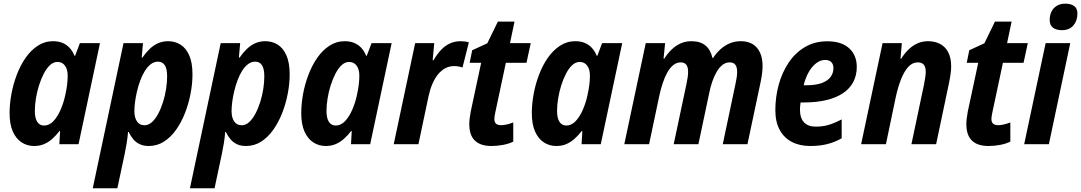

<svg xmlns="http://www.w3.org/2000/svg" viewBox="-20 -778 5833 1036"><path d="M163.6 9.8Q127 9.8 96.9 -9.5Q66.9 -28.8 49.3 -68.1Q31.7 -107.4 31.7 -168Q31.7 -216.8 41.5 -270.3Q51.3 -323.7 70.6 -374.5Q89.8 -425.3 118.2 -466.1Q146.5 -506.8 183.8 -531.2Q221.2 -555.7 266.6 -555.7Q294.9 -555.7 316.9 -546.6Q338.9 -537.6 355.2 -520.3Q371.6 -502.9 381.8 -477.1H385.3L411.1 -545.4H519.5L403.8 0H300.3L304.2 -70.8H300.8Q282.2 -46.9 262 -28.8Q241.7 -10.7 217.8 -0.5Q193.8 9.8 163.6 9.8ZM217.8 -100.6Q246.1 -100.6 268.8 -125Q291.5 -149.4 307.6 -187.3Q323.7 -225.1 332 -264.2Q339.4 -297.4 342.3 -322.3Q345.2 -347.2 345.2 -370.6Q345.2 -403.8 330.6 -423.8Q315.9 -443.8 290 -443.8Q268.6 -443.8 250 -426.8Q231.4 -409.7 216.6 -381.1Q201.7 -352.5 190.7 -317.9Q179.7 -283.2 173.8 -247.1Q168 -210.9 168 -179.7Q168 -140.6 180.9 -120.6Q193.8 -100.6 217.8 -100.6Z M480.5 237.8 646.5 -545.4H751.5L744.6 -467.3H748.5Q766.6 -493.7 787.4 -513.7Q808.1 -533.7 833 -544.7Q857.9 -555.7 887.2 -555.7Q923.8 -555.7 953.6 -537.4Q983.4 -519 1001 -479.5Q1018.6 -439.9 1018.6 -376.5Q1018.6 -326.7 1008.3 -272.9Q998 -219.2 978.5 -168.9Q959 -118.7 930.4 -78.1Q901.9 -37.6 864.7 -13.9Q827.6 9.8 782.7 9.8Q754.9 9.8 734.4 0.2Q713.9 -9.3 699.5 -26.4Q685.1 -43.5 674.3 -65.9H670.9Q668 -32.7 663.3 -3.9Q658.7 24.9 652.8 52.2L613.3 237.8ZM759.8 -102.1Q781.2 -102.1 799.8 -118.9Q818.4 -135.7 833.5 -164.1Q848.6 -192.4 859.6 -227.1Q870.6 -261.7 876.2 -297.9Q881.8 -334 881.8 -366.2Q881.8 -406.2 869.4 -425.8Q856.9 -445.3 832.5 -445.3Q811 -445.3 793.2 -431.4Q775.4 -417.5 761.2 -394.5Q747.1 -371.6 736.6 -343Q726.1 -314.5 719 -284.2Q711.9 -253.9 708.5 -226.6Q705.1 -199.2 705.1 -178.7Q705.1 -142.6 719.5 -122.3Q733.9 -102.1 759.8 -102.1Z M1004.9 237.8 1170.9 -545.4H1275.9L1269 -467.3H1272.9Q1291 -493.7 1311.8 -513.7Q1332.5 -533.7 1357.4 -544.7Q1382.3 -555.7 1411.6 -555.7Q1448.2 -555.7 1478 -537.4Q1507.8 -519 1525.4 -479.5Q1543 -439.9 1543 -376.5Q1543 -326.7 1532.7 -272.9Q1522.5 -219.2 1502.9 -168.9Q1483.4 -118.7 1454.8 -78.1Q1426.3 -37.6 1389.2 -13.9Q1352.1 9.8 1307.1 9.8Q1279.3 9.8 1258.8 0.2Q1238.3 -9.3 1223.9 -26.4Q1209.5 -43.5 1198.7 -65.9H1195.3Q1192.4 -32.7 1187.7 -3.9Q1183.1 24.9 1177.2 52.2L1137.7 237.8ZM1284.2 -102.1Q1305.7 -102.1 1324.2 -118.9Q1342.8 -135.7 1357.9 -164.1Q1373 -192.4 1384 -227.1Q1395 -261.7 1400.6 -297.9Q1406.2 -334 1406.2 -366.2Q1406.2 -406.2 1393.8 -425.8Q1381.3 -445.3 1356.9 -445.3Q1335.4 -445.3 1317.6 -431.4Q1299.8 -417.5 1285.6 -394.5Q1271.5 -371.6 1261 -343Q1250.5 -314.5 1243.4 -284.2Q1236.3 -253.9 1232.9 -226.6Q1229.5 -199.2 1229.5 -178.7Q1229.5 -142.6 1243.9 -122.3Q1258.3 -102.1 1284.2 -102.1Z M1737.3 9.8Q1700.7 9.8 1670.7 -9.5Q1640.6 -28.8 1623 -68.1Q1605.5 -107.4 1605.5 -168Q1605.5 -216.8 1615.2 -270.3Q1625 -323.7 1644.3 -374.5Q1663.6 -425.3 1691.9 -466.1Q1720.2 -506.8 1757.6 -531.2Q1794.9 -555.7 1840.3 -555.7Q1868.7 -555.7 1890.6 -546.6Q1912.6 -537.6 1929 -520.3Q1945.3 -502.9 1955.6 -477.1H1959L1984.9 -545.4H2093.3L1977.5 0H1874L1877.9 -70.8H1874.5Q1856 -46.9 1835.7 -28.8Q1815.4 -10.7 1791.5 -0.5Q1767.6 9.8 1737.3 9.8ZM1791.5 -100.6Q1819.8 -100.6 1842.5 -125Q1865.2 -149.4 1881.3 -187.3Q1897.5 -225.1 1905.8 -264.2Q1913.1 -297.4 1916 -322.3Q1918.9 -347.2 1918.9 -370.6Q1918.9 -403.8 1904.3 -423.8Q1889.6 -443.8 1863.8 -443.8Q1842.3 -443.8 1823.7 -426.8Q1805.2 -409.7 1790.3 -381.1Q1775.4 -352.5 1764.4 -317.9Q1753.4 -283.2 1747.6 -247.1Q1741.7 -210.9 1741.7 -179.7Q1741.7 -140.6 1754.6 -120.6Q1767.6 -100.6 1791.5 -100.6Z M2104.5 0 2220.2 -545.4H2323.2L2314.5 -453.1H2319.3Q2338.9 -486.8 2360.6 -509.5Q2382.3 -532.2 2408.4 -543.9Q2434.6 -555.7 2465.8 -555.7Q2476.6 -555.7 2488 -554.2Q2499.5 -552.7 2509.8 -549.3L2475.6 -413.6Q2466.8 -417 2455.1 -419.2Q2443.4 -421.4 2429.7 -421.4Q2404.3 -421.4 2382.6 -409.7Q2360.8 -397.9 2343.5 -376.7Q2326.2 -355.5 2313.5 -326.2Q2300.8 -296.9 2293 -261.7L2237.8 0Z M2631.8 9.8Q2572.8 9.8 2542.5 -19.3Q2512.2 -48.3 2512.2 -108.4Q2512.2 -122.6 2514.2 -139.2Q2516.1 -155.8 2520 -176.3L2576.2 -439H2514.2L2527.8 -506.8L2609.4 -544.4L2666.5 -661.6H2756.3L2731.9 -545.4H2843.8L2820.8 -439H2709.5L2651.9 -168.5Q2649.9 -159.2 2648.7 -150.6Q2647.5 -142.1 2647.5 -136.2Q2647.5 -118.2 2656.7 -110.4Q2666 -102.5 2683.6 -102.5Q2697.3 -102.5 2713.9 -106.2Q2730.5 -109.9 2749.5 -117.2V-13.7Q2726.6 -2.4 2695.1 3.7Q2663.6 9.8 2631.8 9.8Z M2981.4 9.8Q2944.8 9.8 2914.8 -9.5Q2884.8 -28.8 2867.2 -68.1Q2849.6 -107.4 2849.6 -168Q2849.6 -216.8 2859.4 -270.3Q2869.1 -323.7 2888.4 -374.5Q2907.7 -425.3 2936 -466.1Q2964.4 -506.8 3001.7 -531.2Q3039.1 -555.7 3084.5 -555.7Q3112.8 -555.7 3134.8 -546.6Q3156.7 -537.6 3173.1 -520.3Q3189.5 -502.9 3199.7 -477.1H3203.1L3229 -545.4H3337.4L3221.7 0H3118.2L3122.1 -70.8H3118.7Q3100.1 -46.9 3079.8 -28.8Q3059.6 -10.7 3035.6 -0.5Q3011.7 9.8 2981.4 9.8ZM3035.6 -100.6Q3064 -100.6 3086.7 -125Q3109.4 -149.4 3125.5 -187.3Q3141.6 -225.1 3149.9 -264.2Q3157.2 -297.4 3160.2 -322.3Q3163.1 -347.2 3163.1 -370.6Q3163.1 -403.8 3148.4 -423.8Q3133.8 -443.8 3107.9 -443.8Q3086.4 -443.8 3067.9 -426.8Q3049.3 -409.7 3034.4 -381.1Q3019.5 -352.5 3008.5 -317.9Q2997.6 -283.2 2991.7 -247.1Q2985.8 -210.9 2985.8 -179.7Q2985.8 -140.6 2998.8 -120.6Q3011.7 -100.6 3035.6 -100.6Z M3348.6 0 3464.4 -545.4H3568.8L3560.5 -461.9H3564.5Q3582.5 -490.2 3604.5 -511.2Q3626.5 -532.2 3652.8 -543.9Q3679.2 -555.7 3710.4 -555.7Q3758.8 -555.7 3786.6 -532.5Q3814.5 -509.3 3824.2 -465.3H3827.6Q3845.7 -492.7 3868.4 -512.9Q3891.1 -533.2 3918.2 -544.4Q3945.3 -555.7 3976.1 -555.7Q4034.2 -555.7 4064.5 -520Q4094.7 -484.4 4094.7 -420.9Q4094.7 -403.8 4092 -382.1Q4089.4 -360.4 4084.5 -336.9L4013.2 0H3879.9L3948.7 -325.7Q3952.6 -343.8 3955.1 -360.4Q3957.5 -377 3957.5 -389.6Q3957.5 -416.5 3947.5 -429Q3937.5 -441.4 3917 -441.4Q3895.5 -441.4 3878.2 -427.7Q3860.8 -414.1 3846.9 -390.1Q3833 -366.2 3822.8 -336.2Q3812.5 -306.2 3806.2 -272.9L3748.5 0H3615.2L3684.6 -327.6Q3688.5 -345.7 3690.7 -361.8Q3692.9 -377.9 3692.9 -390.1Q3692.9 -416.5 3682.9 -429Q3672.9 -441.4 3652.8 -441.4Q3630.9 -441.4 3612.5 -426.5Q3594.2 -411.6 3580.1 -385.7Q3565.9 -359.9 3555.2 -327.1Q3544.4 -294.4 3537.1 -259.3L3482.4 0Z M4352.1 9.8Q4294.9 9.8 4252.7 -12.2Q4210.4 -34.2 4187 -77.4Q4163.6 -120.6 4163.6 -183.1Q4163.6 -253.4 4181.6 -320.1Q4199.7 -386.7 4235.1 -439.7Q4270.5 -492.7 4323 -523.9Q4375.5 -555.2 4444.3 -555.2Q4520.5 -555.2 4561.8 -517.6Q4603 -480 4603 -417Q4603 -372.1 4584.5 -336.2Q4565.9 -300.3 4529.3 -275.6Q4492.7 -251 4439.2 -238Q4385.7 -225.1 4316.4 -225.1H4299.8Q4298.3 -215.3 4297.4 -206.1Q4296.4 -196.8 4296.4 -187.5Q4296.4 -141.6 4318.1 -118.2Q4339.8 -94.7 4380.9 -94.7Q4418.5 -94.7 4449.2 -103.5Q4480 -112.3 4521.5 -133.8V-31.7Q4482.4 -9.8 4441.7 0Q4400.9 9.8 4352.1 9.8ZM4316.4 -317.9H4329.1Q4382.8 -317.9 4415.3 -330.3Q4447.8 -342.8 4462.4 -363.8Q4477.1 -384.8 4477.1 -410.2Q4477.1 -431.6 4465.3 -443.1Q4453.6 -454.6 4431.6 -454.6Q4407.7 -454.6 4385 -437.7Q4362.3 -420.9 4344.5 -390.4Q4326.7 -359.9 4316.4 -317.9Z M4626.5 0 4742.2 -545.4H4846.2L4838.9 -460.9H4842.3Q4860.4 -489.7 4882.3 -511Q4904.3 -532.2 4930.4 -543.9Q4956.5 -555.7 4987.3 -555.7Q5024.9 -555.7 5053.2 -540.5Q5081.5 -525.4 5096.9 -495.1Q5112.3 -464.8 5112.3 -418.9Q5112.3 -400.9 5109.1 -378.2Q5106 -355.5 5100.6 -329.6L5031.2 0H4897.9L4965.3 -319.3Q4969.2 -339.4 4972.2 -357.9Q4975.1 -376.5 4975.1 -391.1Q4975.1 -416.5 4964.6 -429Q4954.1 -441.4 4931.6 -441.4Q4903.3 -441.4 4881.1 -417.2Q4858.9 -393.1 4842.3 -351.3Q4825.7 -309.6 4814 -256.8L4760.3 0Z M5314 9.8Q5254.9 9.8 5224.6 -19.3Q5194.3 -48.3 5194.3 -108.4Q5194.3 -122.6 5196.3 -139.2Q5198.2 -155.8 5202.1 -176.3L5258.3 -439H5196.3L5210 -506.8L5291.5 -544.4L5348.6 -661.6H5438.5L5414.1 -545.4H5525.9L5502.9 -439H5391.6L5334 -168.5Q5332 -159.2 5330.8 -150.6Q5329.6 -142.1 5329.6 -136.2Q5329.6 -118.2 5338.9 -110.4Q5348.1 -102.5 5365.7 -102.5Q5379.4 -102.5 5396 -106.2Q5412.6 -109.9 5431.6 -117.2V-13.7Q5408.7 -2.4 5377.2 3.7Q5345.7 9.8 5314 9.8Z M5506.3 0 5622.1 -545.4H5754.9L5639.6 0ZM5709.5 -615.2Q5679.7 -615.2 5661.9 -628.4Q5644 -641.6 5644 -670.4Q5644 -695.3 5653.6 -715.1Q5663.1 -734.9 5682.1 -746.6Q5701.2 -758.3 5728.5 -758.3Q5756.8 -758.3 5775.1 -746.1Q5793.5 -733.9 5793.5 -704.1Q5793.5 -666 5771.7 -640.6Q5750 -615.2 5709.5 -615.2Z"/></svg>

Font: Open Sans SemiCondensed
Style: Bold Italic
Weight: 700
Width: 4
Italic angle: -12°
Designer: Monotype Design Team
Foundry: Monotype Imaging Inc.
Version: Version 3.003